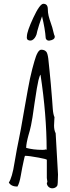

<svg xmlns="http://www.w3.org/2000/svg" viewBox="-20 -1019 380 1039"><path d="M247.6 -799.3C266.6 -802.2 276.4 -809.1 276.4 -820.8C276.4 -824.2 274.4 -827.6 272.5 -832.5C264.6 -865.7 260.7 -879.4 254.9 -894.5C244.6 -923.8 238.8 -944.8 238.8 -969.2C238.8 -988.8 230.5 -998.5 214.8 -998.5C201.7 -998.5 183.6 -973.1 159.7 -921.9C137.7 -874 125.5 -840.3 125.5 -821.3C124.5 -814.5 125 -807.6 130.4 -803.2C138.2 -798.8 146.5 -798.3 154.3 -801.8C165.5 -807.6 172.9 -819.3 177.7 -833C178.7 -840.8 183.6 -858.4 191.9 -885.3C197.3 -902.3 202.1 -916.5 207.5 -930.7C218.3 -885.7 225.1 -847.2 227.5 -811.5C231 -802.2 237.8 -798.3 247.6 -799.3ZM134.8 -290V-289.6C139.2 -304.2 144 -321.3 147.5 -338.9V-338.4C152.3 -359.9 158.7 -399.9 167 -460.9C176.3 -525.4 183.6 -566.4 188 -584.5C191.9 -599.6 195.3 -610.4 199.2 -615.2C221.2 -470.2 232.4 -334.5 232.4 -208.5L227.5 -210.4C223.1 -208.5 217.8 -208 210.4 -208C175.8 -208 146.5 -211.9 121.6 -218.8C121.6 -235.8 126.5 -259.3 134.8 -290ZM281.2 -297.9C274.9 -310.5 272.5 -324.2 272.5 -339.8C272.5 -349.1 272.9 -358.9 273.9 -370.1C273.9 -372.1 274.4 -374.5 274.4 -376.5V-379.4C274.4 -380.4 274.9 -383.8 274.9 -384.8C270.5 -394 267.1 -409.2 265.6 -429.7C264.2 -450.7 260.7 -500 254.9 -565.4L248 -637.2C245.6 -663.1 243.2 -686 241.2 -702.6C238.8 -720.7 235.4 -732.9 230.5 -739.3V-738.8C224.6 -746.1 215.8 -750 203.1 -750C189.9 -750 177.7 -729 166 -687L154.8 -646.5L142.1 -592.8C136.7 -568.8 127 -513.7 111.8 -428.2C97.2 -343.3 87.4 -288.1 81.5 -262.2C75.7 -236.8 68.4 -195.8 58.6 -139.2C50.3 -84 39.1 -47.9 27.8 -31.2C36.1 -16.6 52.2 -9.3 74.2 -9.3C81.5 -20.5 87.9 -41 92.8 -70.3C97.7 -98.6 102.5 -124 107.9 -147.5C111.8 -166 114.3 -175.8 115.2 -175.8C130.4 -175.8 155.3 -172.4 189.5 -166C218.8 -160.6 233.4 -156.7 233.4 -153.8V-55.7L236.3 -36.1C236.3 -34.2 235.8 -31.7 233.4 -28.8C233.4 -13.2 246.6 0 262.7 0C270.5 0 279.3 -2.4 286.1 -9.3C291.5 -14.2 292 -20.5 292.5 -29.8L293.9 -74.7Z"/></svg>

Font: Amatic Mod Bold ONEptTWO
Style: Bold
Weight: 700
Designer: David Occhino Design
Foundry: David Occhino Design
Version: Version 1.2